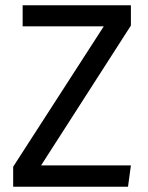

<svg xmlns="http://www.w3.org/2000/svg" viewBox="-20 -709 562 729"><path d="M477 -612 136 -81H477L466 0H30V-76L374 -609H66V-689H477Z"/></svg>

Font: Fira GO
Style: Regular
Weight: 400
Designer: Carrois Corporate
Foundry: Carrois Corporate GbR
Version: Version 0.300